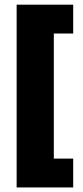

<svg xmlns="http://www.w3.org/2000/svg" viewBox="-20 -696 365 842"><path d="M53 126V-675.5H301V-549H216V-0.5H301V126Z"/></svg>

Font: Anek Odia Medium ExtraBold
Style: Regular
Weight: 800
Version: Version 1.003